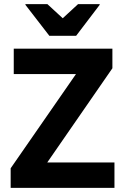

<svg xmlns="http://www.w3.org/2000/svg" viewBox="-20 -911 607 931"><path d="M31.7 0V-95L348.3 -551.7H46.7V-675H525V-580L209.2 -123.3H535V0ZM219.2 -737.5 103.3 -887.5V-890.8H210L284.2 -822.5L358.3 -890.8H463.3V-887.5L349.2 -737.5Z"/></svg>

Font: Funnel Sans
Style: Bold
Weight: 700
Designer: NORD ID, Kristian Moeller
Foundry: Dicotype
Version: Version 1.000